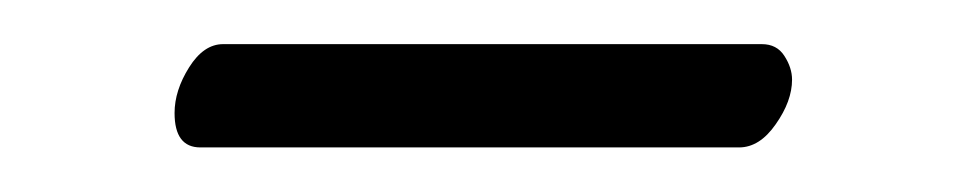

<svg xmlns="http://www.w3.org/2000/svg" viewBox="-20 -602 437 87"><path d="M314.9 -535.2H70.8Q59.1 -535.2 59.1 -550.8Q59.1 -561 65.7 -571.5Q72.3 -582 81.1 -582H325.2Q332 -582 335.4 -576.7Q338.9 -571.3 338.9 -565.9Q338.9 -556.2 331.5 -545.7Q324.2 -535.2 314.9 -535.2Z"/></svg>

Font: Common Serif Medium
Style: Regular
Weight: 500
Designer: Philipp H. Poll, Khaled Hosny
Foundry: Stefan Peev, Context Ltd.
Version: Version 1.026